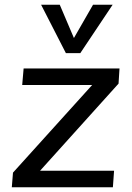

<svg xmlns="http://www.w3.org/2000/svg" viewBox="-20 -793 560 813"><path d="M30 0 35 -62 400 -466 412 -433H74L80 -503H486L482 -439L119 -36L108 -70H463L458 0ZM374 -773H457L320 -568H259L154 -773H233L293 -632Z"/></svg>

Font: Muli Medium
Style: Italic
Weight: 500
Italic angle: -4.541°
Designer: Vernon Adams
Foundry: Vernon Adams
Version: Version 2.100; ttfautohint (v1.8.1.43-b0c9)